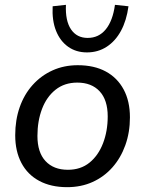

<svg xmlns="http://www.w3.org/2000/svg" viewBox="-20 -766 600 795"><path d="M258 9Q191 9 142.5 -17Q94 -43 68.5 -91.5Q43 -140 43 -206Q43 -269 61.5 -322Q80 -375 115 -414Q150 -453 197.5 -474.5Q245 -496 302 -496Q370 -496 418 -470Q466 -444 492 -395.5Q518 -347 518 -280Q518 -218 499 -165Q480 -112 445.5 -73Q411 -34 363.5 -12.5Q316 9 258 9ZM261 -63Q314 -63 350.5 -92.5Q387 -122 406.5 -172.5Q426 -223 426 -284Q426 -352 392.5 -388Q359 -424 300 -424Q247 -424 210 -394.5Q173 -365 154 -315Q135 -265 135 -203Q135 -135 168.5 -99Q202 -63 261 -63ZM340 -549Q295 -549 262 -572.5Q229 -596 212 -638.5Q195 -681 198 -740L253 -746Q250 -680 274 -644.5Q298 -609 343 -609Q389 -609 418 -644.5Q447 -680 456 -746L512 -740Q504 -681 481 -638.5Q458 -596 422 -572.5Q386 -549 340 -549Z"/></svg>

Font: Nunito Sans 12pt ExtraLight 12pt Medium
Style: Italic
Weight: 500
Italic angle: -9°
Version: Version 3.101;gftools[0.9.27]